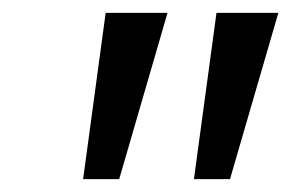

<svg xmlns="http://www.w3.org/2000/svg" viewBox="-20 -734 452 298"><path d="M337 -456H281L316 -714H412L337 -456ZM165 -456H109L144 -714H240L165 -456Z"/></svg>

Font: NameLogos Sans
Style: Italic
Weight: 500
Version: Version 0.1